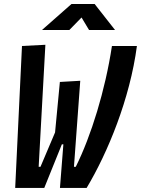

<svg xmlns="http://www.w3.org/2000/svg" viewBox="-20 -918 689 938"><path d="M272.9 0H403.3C507.3 -173.8 614.7 -435.5 648.9 -693.4H526.9C494.1 -476.6 425.3 -253.9 350.1 -103H341.3L372.1 -523.4L272.5 -517.6L249 -271L177.7 -103H168.9L201.7 -699.2L87.4 -693.4L54.2 0H196.3L282.2 -212.9H289.6ZM185.1 -771.5H318.8L378.4 -832.5L415 -771.5H542L442.4 -898.4H329.1Z"/></svg>

Font: Cascadia Code SemiBold
Style: Italic
Weight: 600
Italic angle: -10°
Monospace: yes
Designer: Aaron Bell
Foundry: Saja Typeworks
Version: Version 2404.023